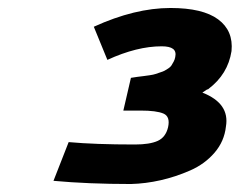

<svg xmlns="http://www.w3.org/2000/svg" viewBox="-20 -790 601 481"><path d="M114 -337 152 -434Q218 -428 318 -428Q355 -428 375 -437Q395 -446 401 -471Q407 -498 389.5 -505.5Q372 -513 332 -513H289L308 -595Q313 -596 324.5 -597.5Q336 -599 340.5 -599.5Q345 -600 355 -601.5Q365 -603 369 -604.5Q373 -606 381 -608.5Q389 -611 392.5 -613Q396 -615 401.5 -618.5Q407 -622 409.5 -626Q412 -630 415 -635.5Q418 -641 419 -647Q422 -661 413.5 -667.5Q405 -674 385 -674Q323 -674 249 -640L215 -723Q318 -770 407 -770Q488 -770 526.5 -741.5Q565 -713 560 -662Q551 -604 502 -567L501 -566Q500 -566 499 -566L487 -558Q556 -531 546 -473Q542 -436 517.5 -407.5Q493 -379 456.5 -363Q420 -347 382.5 -338.5Q345 -330 308 -329Q201 -329 114 -337Z"/></svg>

Font: Coval
Style: ExtraBold Italic
Weight: 800
Foundry: Context Ltd
Version: Version 001.000